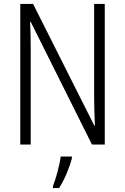

<svg xmlns="http://www.w3.org/2000/svg" viewBox="-20 -734 634 975"><path d="M512 0V-714H458V-242C458 -202 460 -145 462 -96H459L148 -714H83V0H136V-480C136 -533 135 -579 133 -623H136L447 0ZM345 70V61H288C284 102 263 176 249 211V221H280C308 178 333 117 345 70Z"/></svg>

Font: Noto Sans Malayalam Condensed Light
Style: Regular
Weight: 300
Width: 3
Designer: Jelle Bosma - Monotype Design Team
Foundry: Monotype Imaging Inc.
Version: Version 2.104